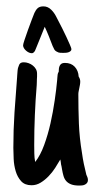

<svg xmlns="http://www.w3.org/2000/svg" viewBox="-20 -576 302 597"><path d="M229.5 -322.3Q229.5 -317.4 228.5 -312Q227.5 -306.6 226.6 -302.2Q225.6 -296.9 224.6 -292.2Q223.6 -287.6 223.6 -283.2Q223.6 -237.8 225.3 -192.1Q227.1 -146.5 234.9 -100.6Q237.3 -83 240.7 -66.4Q244.1 -49.8 248.5 -32.7L249.5 -29.8V-30.8Q251 -27.3 252.2 -23.7Q253.4 -20 253.4 -16.1Q253.4 -10.7 250.7 -7.3Q248 -3.9 244.1 -2Q240.2 0 235.6 0.5Q231 1 227.1 1Q210.9 1 201.4 -2.7Q191.9 -6.3 186 -12.9Q180.2 -19.5 177.5 -28.8Q174.8 -38.1 172.9 -49.3L171.4 -58.1Q169.4 -64.9 168.9 -72.8Q168.5 -76.7 168.2 -76.4Q168 -76.2 167.5 -80.1Q160.6 -67.9 151.6 -54Q142.6 -40 131.1 -28.1Q119.6 -16.1 106.4 -8.1Q93.3 0 78.1 0Q57.1 0 45.7 -12.7Q34.2 -25.4 28.8 -43.7Q23.4 -62 22.5 -81.8Q21.5 -101.6 21.5 -116.2Q21.5 -171.9 25.1 -226.6Q28.8 -281.2 33.2 -336.4Q33.2 -337.9 33.4 -340.3Q33.7 -342.8 33.7 -344.2Q34.2 -351.1 34.7 -356.9Q35.2 -362.8 37.1 -368.2V-367.7Q39.1 -375.5 42.7 -378.9Q46.4 -382.3 54.2 -382.3Q61.5 -382.3 68.8 -379.6Q76.2 -377 82 -372.3Q87.9 -367.7 91.6 -361.3Q95.2 -355 95.2 -347.2Q95.2 -343.3 95.2 -337.9Q95.2 -332.5 94.7 -328.6Q94.7 -325.2 94.5 -320.1Q94.2 -314.9 94.2 -311.5Q90.3 -264.6 88.4 -218.5Q86.4 -172.4 86.4 -125Q86.4 -111.8 86.7 -98.6Q86.9 -85.4 89.4 -72.3Q105.5 -92.8 117.2 -124.8Q128.9 -156.7 137 -192.6Q145 -228.5 150.1 -263.9Q155.3 -299.3 157.7 -326.7Q157.7 -328.1 158 -330.1Q158.2 -332 158.2 -333.5Q158.7 -338.9 159.2 -343.8Q159.7 -348.6 162.6 -353Q162.6 -357.4 163.1 -362.3Q163.6 -367.2 165.5 -371.3Q167.5 -375.5 171.1 -377.9Q174.8 -380.4 181.6 -380.4Q201.2 -380.4 212.4 -368.4Q223.6 -356.4 224.6 -337.9Q227.1 -334 228.3 -330.3Q229.5 -326.7 229.5 -322.3ZM202.1 -423.3Q202.1 -419.4 199.2 -417Q196.3 -414.6 192.4 -413.3Q188.5 -412.1 184.1 -411.9Q179.7 -411.6 176.8 -411.6Q172.4 -411.6 167.2 -411.9Q162.1 -412.1 158.2 -414.6Q151.4 -417.5 148.7 -422.6Q146 -427.7 143.6 -433.1Q137.7 -448.7 131.8 -463.4Q126 -478 119.1 -492.7Q112.3 -475.6 105.5 -459Q98.6 -442.4 91.8 -425.3Q90.3 -420.9 88.6 -417.7Q86.9 -414.6 83 -411.6Q82 -410.6 78.1 -410.6Q74.2 -410.6 69.6 -412.8Q64.9 -415 61 -418.5Q57.1 -421.9 54.4 -426.3Q51.8 -430.7 51.8 -435.1Q51.8 -438.5 56.4 -452.4Q61 -466.3 67.1 -483.2Q73.2 -500 78.9 -515.1Q84.5 -530.3 86.9 -535.6Q91.3 -545.4 97.4 -550.8Q103.5 -556.2 115.2 -556.2Q128.9 -556.2 139.6 -545.4Q148.4 -536.6 154.3 -525.1Q160.2 -513.7 166 -502.4Q168 -498.5 174.1 -486.6Q180.2 -474.6 186.3 -461.4Q192.4 -448.2 197.3 -437Q202.1 -425.8 202.1 -423.3Z"/></svg>

Font: Just Another Hand
Style: Regular
Weight: 400
Designer: Astigmatic (AOETI)
Foundry: Astigmatic (AOETI)
Version: Version 1.001